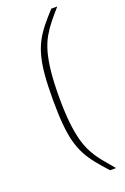

<svg xmlns="http://www.w3.org/2000/svg" viewBox="-169 -795 651 997"><g transform="rotate(-20 156.5 -296.5)"><path d="M256 150Q221 112 195.5 80Q170 48 152 14Q134 -20 123 -62Q112 -104 107 -161Q102 -218 102 -297Q102 -376 107 -432.5Q112 -489 123 -531Q134 -573 152 -607Q170 -641 195.5 -673Q221 -705 256 -743H289Q259 -709 235 -679Q211 -649 192.5 -616.5Q174 -584 162 -541.5Q150 -499 143.5 -439.5Q137 -380 137 -297Q137 -214 143.5 -154.5Q150 -95 162 -52.5Q174 -10 192.5 23Q211 56 235 85.5Q259 115 289 150Z"/></g></svg>

Font: Saira Expanded Thin
Style: Regular
Weight: 250
Width: 7
Designer: Hector Gatti with collaboration of the Omnibus-Type team
Foundry: Omnibus-Type
Version: Version 1.101